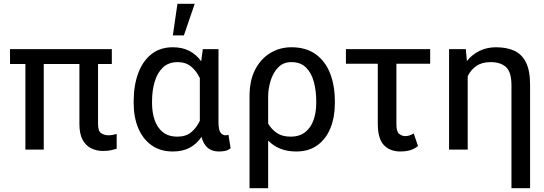

<svg xmlns="http://www.w3.org/2000/svg" viewBox="-20 -787 2862 1010"><path d="M568.2 -528.4V-450.3H495.7V-134.9Q495.7 -96.6 512.8 -85.9Q529.8 -75.3 551.1 -75.3Q562.9 -75.3 575.1 -77.8Q587.4 -80.3 593.8 -82.4V-4.3Q583.1 -1.1 565 3Q546.9 7.1 521.3 7.1Q487.9 7.1 459.9 -6.6Q431.8 -20.2 414.8 -51.3Q397.7 -82.4 397.7 -134.9V-450.3H210.2V0H113.6V-450.3H32.7V-528.4Z M683.2 -244.3V-254.3Q683.2 -337.4 706.9 -401.5Q730.5 -465.6 776.5 -502Q822.4 -538.4 889.2 -538.4Q939.3 -538.4 976.2 -519.2Q1013.1 -500 1038.4 -464.5L1046.9 -528.4H1129.3V-146.3Q1129.3 -102.6 1140.3 -89Q1151.3 -75.3 1166.2 -75.3Q1173.3 -75.3 1181.8 -78.1L1193.2 -7.1Q1177.2 4.6 1161.9 7.3Q1146.7 9.9 1130.7 9.9Q1097.3 9.9 1074 -8.2Q1050.8 -26.3 1039.8 -66.8Q1014.9 -29.5 977.6 -9.8Q940.3 9.9 889.2 9.9Q823.2 9.9 777.2 -22.9Q731.2 -55.8 707.2 -113.1Q683.2 -170.5 683.2 -244.3ZM779.8 -254.3V-244.3Q779.8 -196 793.3 -156.1Q806.8 -116.1 836.3 -92.2Q865.8 -68.2 913.4 -68.2Q957.7 -68.2 985.8 -91.4Q1013.8 -114.7 1031.2 -151.3V-376.4Q1013.5 -413.4 985.4 -436.8Q957.4 -460.2 914.8 -460.2Q866.5 -460.2 836.8 -431.8Q807.2 -403.4 793.5 -356.5Q779.8 -309.7 779.8 -254.3ZM889.2 -600.9 913.4 -767H1004.3L947.4 -600.9Z M1292.6 203.1V-279.8Q1292.6 -364.3 1322.8 -421.9Q1353 -479.4 1403.1 -508.9Q1453.1 -538.4 1512.8 -538.4Q1589.5 -538.4 1640.3 -502Q1691.1 -465.6 1716.3 -401.5Q1741.5 -337.4 1741.5 -254.3V-244.3Q1741.5 -170.5 1718.2 -113.1Q1695 -55.8 1649.7 -22.9Q1604.4 9.9 1538.4 9.9Q1490.8 9.9 1454 -5Q1417.3 -19.9 1390.6 -47.6V203.1ZM1390.6 -279.8V-136.7Q1408 -106.9 1436.3 -87.5Q1464.5 -68.2 1508.5 -68.2Q1556.1 -68.2 1585.9 -92.2Q1615.8 -116.1 1629.6 -156.1Q1643.5 -196 1643.5 -244.3V-254.3Q1643.5 -309.7 1630.9 -356.5Q1618.3 -403.4 1589.7 -431.8Q1561.1 -460.2 1512.8 -460.2Q1469.5 -460.2 1442.5 -431.5Q1415.5 -402.7 1403.1 -360.8Q1390.6 -318.9 1390.6 -279.8Z M2242.9 -528.4V-451.7H2065.3V-132.1Q2065.3 -94.8 2079.7 -82.9Q2094.1 -71 2112.2 -71Q2125 -71 2136.9 -75.5Q2148.8 -79.9 2156.2 -85.2L2179 -18.5Q2154.5 -0.4 2132.3 4.8Q2110.1 9.9 2086.6 9.9Q2031.2 9.9 1999.3 -23.8Q1967.3 -57.5 1967.3 -136.4V-451.7H1799.7V-528.4Z M2768.5 -339.5V203.1H2670.5V-338.1Q2670.5 -407.3 2642.2 -433.8Q2614 -460.2 2559.7 -460.2Q2514.9 -460.2 2485.6 -439.8Q2456.3 -419.4 2440.3 -385.7V0H2342.3V-528.4H2430.4L2436.1 -465.9Q2463.1 -500 2502.1 -519.2Q2541.2 -538.4 2589.5 -538.4Q2644.2 -538.4 2684.3 -520.6Q2724.4 -502.8 2746.4 -459.5Q2768.5 -416.2 2768.5 -339.5Z"/></svg>

Font: Interface
Style: Regular
Weight: 400
Designer: Rasmus Andersson
Foundry: rsms
Version: Version 1.8